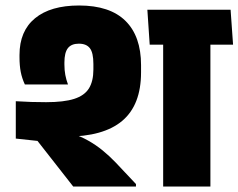

<svg xmlns="http://www.w3.org/2000/svg" viewBox="-20 -679 868 699"><path d="M746 -559.5H574V0H746ZM550 -516.5H828.5L819.5 -643.5H541ZM516.5 -643.5 525 -516.5H778.5L769.5 -643.5ZM475 0V-9L401 -87.5Q378.5 -111 353.8 -131.2Q329 -151.5 301 -167.2Q273 -183 241 -193V-248.5L37.5 -310.5V-174.5L116.5 -166L246.5 0ZM493.5 -442Q493.5 -547 436.8 -603Q380 -659 268 -659Q164 -659 107.5 -612.5Q51 -566 51 -479V-470.5Q51 -440.5 55.5 -417.2Q60 -394 70.5 -371.5H227.5Q221 -389 217.8 -406Q214.5 -423 214.5 -444V-451.5Q214.5 -487.5 227.2 -503.8Q240 -520 267 -520Q294.5 -520 307.2 -503.5Q320 -487 320 -446V-426Q320 -383.5 303.8 -357.2Q287.5 -331 250 -319Q212.5 -307 148 -307Q118.5 -307 94 -307.8Q69.5 -308.5 37.5 -310.5L113.5 -183Q135.5 -182 164.5 -181.8Q193.5 -181.5 219 -181.5Q357 -181.5 425.2 -239.2Q493.5 -297 493.5 -415.5Z"/></svg>

Font: Anek Devanagari Medium ExtraBold
Style: Regular
Weight: 800
Version: Version 1.003